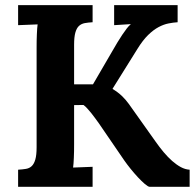

<svg xmlns="http://www.w3.org/2000/svg" viewBox="-20 -720 752 740"><path d="M265.6 -395H338.4L414.6 -525.9Q423.3 -541 432.6 -556.6Q441.9 -572.3 451.2 -585.9Q460.4 -599.6 468.5 -610.1Q476.6 -620.6 483.4 -626V-627L419.9 -623V-700.2H664.6V-634.3Q647.5 -633.3 629.2 -629.6Q610.8 -626 591.1 -615.5Q571.3 -605 550.8 -585Q530.3 -564.9 509.8 -531.7L414.1 -378.4V-377Q434.6 -364.7 449.7 -350.3Q464.8 -335.9 476.6 -319.3L579.6 -174.3Q594.7 -152.8 610.8 -133.5Q627 -114.3 643.6 -99.6Q660.2 -85 677 -75.9Q693.8 -66.9 710.9 -65.9V0H556.6Q550.3 -0.5 538.1 -11Q525.9 -21.5 511.7 -36.6Q497.6 -51.8 483.4 -69.3Q469.2 -86.9 459 -101.6L360.4 -245.6Q353.5 -254.9 346.2 -265.1Q338.9 -275.4 331.1 -284.9Q323.2 -294.4 315.9 -302.5Q308.6 -310.5 301.8 -315.4L265.6 -314.9V-164.1Q265.6 -150.4 265.4 -137.2Q265.1 -124 264.6 -112.1Q264.2 -100.1 263.4 -90.3Q262.7 -80.6 261.7 -74.2L336.9 -77.1V0H49.8V-65.9Q66.4 -66.9 79.8 -69.1Q93.3 -71.3 102.3 -79.8Q111.3 -88.4 116.2 -105.5Q121.1 -122.6 121.1 -152.8V-536.1Q121.1 -549.8 121.3 -563Q121.6 -576.2 122.1 -588.1Q122.6 -600.1 123.3 -609.9Q124 -619.6 125 -626L49.8 -623V-700.2H336.9V-634.3Q319.8 -633.3 306.6 -630.9Q293.5 -628.4 284.4 -620.1Q275.4 -611.8 270.5 -594.7Q265.6 -577.6 265.6 -547.4Z"/></svg>

Font: DimaFred
Style: Bold
Weight: 800
Designer: R.Balvardi
Foundry: R.Balvardi (r.balvardi@gmail.com)
Version: Version 1.00;August 2, 2018;FontCreator 11.5.0.2427 64-bit